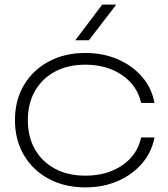

<svg xmlns="http://www.w3.org/2000/svg" viewBox="-20 -802 729 834"><path d="M651 -205Q639 -141 597 -92Q555 -43 491.5 -15.5Q428 12 351 12Q261 12 192 -25Q123 -62 84 -128Q45 -194 45 -280Q45 -367 84 -432.5Q123 -498 192 -535Q261 -572 351 -572Q428 -572 491.5 -544.5Q555 -517 597 -468.5Q639 -420 651 -355H593Q576 -431 510 -476Q444 -521 351 -521Q275 -521 219 -491Q163 -461 132 -407Q101 -353 101 -280Q101 -207 132 -153Q163 -99 219 -69Q275 -39 351 -39Q445 -39 511 -84Q577 -129 593 -205ZM424 -782H485L366 -627H307Z"/></svg>

Font: Bounded
Style: Regular
Weight: 200
Designer: Vlad Churkin
Version: Version 1.0